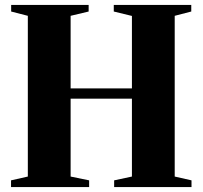

<svg xmlns="http://www.w3.org/2000/svg" viewBox="-20 -763 826 783"><path d="M93.5 -43V-698.5L25.5 -716V-743H341.5V-716L268 -698.5V-402.5H518V-698L444 -716V-743H760V-716L692.5 -698.5V-43L761 -27.5V0H445.5V-27.5L518 -43V-360.5H268V-43L343.5 -27.5V0H25V-27.5Z"/></svg>

Font: Merriweather 120pt ExtraBold
Style: Regular
Weight: 800
Version: Version 2.100